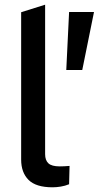

<svg xmlns="http://www.w3.org/2000/svg" viewBox="-20 -790 421 817"><path d="M204 7Q133 7 101.5 -24.5Q70 -56 70 -111V-738L172 -770V-134Q172 -108 186 -95Q200 -82 234 -82Q243 -82 253.5 -82.5Q264 -83 276 -84L274 -6Q257 1 238.5 4Q220 7 204 7ZM262 -492 274 -739H380L330 -492Z"/></svg>

Font: REM
Style: Regular
Weight: 400
Designer: Octavio Pardo
Foundry: Ashler Design
Version: Version 1.005;gftools[0.9.28]